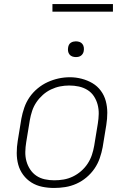

<svg xmlns="http://www.w3.org/2000/svg" viewBox="-20 -924 640 952"><path d="M248 8Q218 8 189 2Q160 -4 136 -19Q112 -34 95 -57Q78 -80 70.5 -107.5Q63 -135 63 -165.5Q63 -196 68 -226L86 -336Q91 -363 100.5 -390.5Q110 -418 126.5 -442Q143 -466 166.5 -485.5Q190 -505 216.5 -517Q243 -529 270.5 -535Q298 -541 327 -541Q356 -541 385 -533.5Q414 -526 438.5 -511.5Q463 -497 480 -474Q497 -451 504.5 -423Q512 -395 512 -365Q512 -335 507 -304L489 -194Q484 -167 474.5 -139.5Q465 -112 448.5 -88Q432 -64 409 -44.5Q386 -25 359 -13Q332 -1 304 3.5Q276 8 248 8ZM249 -30Q249 -30 249 -30Q249 -30 249 -30Q273 -30 296 -34Q319 -38 341 -48.5Q363 -59 382 -75.5Q401 -92 414.5 -112.5Q428 -133 435.5 -155.5Q443 -178 447 -201L465 -311Q469 -335 469.5 -359Q470 -383 464 -405.5Q458 -428 445.5 -447Q433 -466 413.5 -478Q394 -490 371 -495Q348 -500 323 -500Q300 -500 277.5 -495.5Q255 -491 233 -480.5Q211 -470 192.5 -453.5Q174 -437 160.5 -417Q147 -397 139.5 -374.5Q132 -352 128 -329L110 -219Q106 -195 105.5 -171Q105 -147 111 -125Q117 -103 129.5 -84Q142 -65 160.5 -52.5Q179 -40 202 -35Q225 -30 249 -30ZM356 -641Q347 -641 338.5 -644Q330 -647 324.5 -654Q319 -661 317.5 -670.5Q316 -680 318 -690Q319 -696 322 -702Q325 -708 331 -712Q337 -716 343.5 -717.5Q350 -719 356 -719Q366 -719 374.5 -716Q383 -713 388.5 -706Q394 -699 395.5 -689.5Q397 -680 395 -670Q394 -664 390.5 -658Q387 -652 381.5 -648Q376 -644 369.5 -642.5Q363 -641 356 -641ZM540 -866H240V-904H540Z"/></svg>

Font: Iosevka Curly XLtExObl
Style: Regular
Weight: 200
Width: 7
Italic angle: -9°
Monospace: yes
Designer: Belleve Invis
Foundry: Belleve Invis
Version: Version 11.0.1; ttfautohint (v1.8.3)